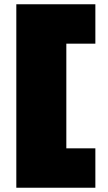

<svg xmlns="http://www.w3.org/2000/svg" viewBox="-20 -770 508 906"><path d="M430 -750V-564H177L293 -680V46L177 -70H430V116H57V-750Z"/></svg>

Font: Unbounded Black
Style: Regular
Weight: 900
Designer: Luke Prowse, Jean-Baptiste Morizot, Fátima Lázaro, Florian Runge
Foundry: NaN
Version: Version 1.701;gftools[0.9.28.dev5+ged2979d]